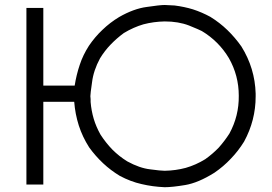

<svg xmlns="http://www.w3.org/2000/svg" viewBox="-20 -739 1102 777"><path d="M282.2 -392.6Q289.1 -436.5 302.7 -476.6Q315.4 -515.6 339.8 -553.7Q364.3 -589.8 394.5 -618.2Q424.8 -647.5 461.9 -669.9Q521.5 -704.1 574.2 -710.9Q627 -718.8 646.5 -718.8Q656.2 -717.8 667 -717.8Q676.8 -716.8 686.5 -716.8Q725.6 -711.9 760.7 -701.2Q796.9 -689.5 831.1 -670.9Q869.1 -647.5 900.4 -617.2Q931.6 -586.9 957 -550.8Q1011.7 -462.9 1014.6 -360.4Q1014.6 -354.5 1014.6 -348.6Q1014.6 -252 967.8 -166Q944.3 -127.9 914.1 -96.7Q884.8 -65.4 847.7 -40Q782.2 1 729.5 9.8Q676.8 18.6 646.5 18.6Q597.7 16.6 552.7 5.9Q508.8 -3.9 464.8 -27.3Q427.7 -49.8 397.5 -78.1Q366.2 -107.4 340.8 -142.6Q313.5 -185.5 298.8 -231.4Q284.2 -277.3 280.3 -327.1Q265.6 -327.1 250 -327.1Q235.4 -327.1 219.7 -327.1Q209 -327.1 197.3 -327.1Q186.5 -327.1 175.8 -327.1Q169.9 -327.1 165 -327.1Q160.2 -327.1 155.3 -327.1Q155.3 -291 155.3 -254.9Q155.3 -218.8 155.3 -182.6Q155.3 -156.2 155.3 -130.9Q155.3 -104.5 155.3 -78.1Q155.3 -56.6 155.3 -35.2Q155.3 -13.7 155.3 7.8Q153.3 7.8 151.4 7.8Q149.4 7.8 147.5 7.8Q141.6 7.8 135.7 7.8Q129.9 7.8 123 7.8Q119.1 7.8 115.2 7.8Q111.3 7.8 106.4 7.8Q101.6 7.8 96.7 7.8Q91.8 7.8 86.9 7.8Q86.9 5.9 86.9 3.9Q86.9 2 86.9 0Q86.9 -80.1 86.9 -159.2Q86.9 -238.3 86.9 -318.4Q86.9 -373 86.9 -427.7Q86.9 -482.4 86.9 -537.1Q86.9 -579.1 86.9 -622.1Q86.9 -665 86.9 -707Q88.9 -707 90.8 -707Q92.8 -707 94.7 -707Q100.6 -707 106.4 -707Q112.3 -707 118.2 -707Q123 -707 127 -707Q130.9 -707 134.8 -707Q139.6 -707 145.5 -707Q150.4 -707 155.3 -707Q155.3 -706.1 155.3 -704.1Q155.3 -702.1 155.3 -700.2Q155.3 -664.1 155.3 -627.9Q155.3 -592.8 155.3 -556.6Q155.3 -532.2 155.3 -507.8Q155.3 -483.4 155.3 -459Q155.3 -442.4 155.3 -425.8Q155.3 -409.2 155.3 -392.6Q168.9 -392.6 183.6 -392.6Q198.2 -392.6 211.9 -392.6Q223.6 -392.6 234.4 -392.6Q245.1 -392.6 256.8 -392.6Q259.8 -392.6 263.7 -392.6Q267.6 -392.6 271.5 -392.6Q274.4 -392.6 277.3 -392.6Q279.3 -392.6 282.2 -392.6ZM646.5 -652.3Q601.6 -651.4 560.5 -640.6Q520.5 -628.9 481.4 -605.5Q452.1 -584 427.7 -558.6Q403.3 -533.2 384.8 -502.9Q358.4 -454.1 352.5 -406.2Q345.7 -359.4 345.7 -349.6Q345.7 -343.8 346.7 -337.9Q346.7 -332 346.7 -326.2Q349.6 -291 359.4 -257.8Q369.1 -225.6 386.7 -194.3Q408.2 -161.1 434.6 -133.8Q461.9 -106.4 495.1 -85.9Q544.9 -58.6 587.9 -53.7Q630.9 -47.9 646.5 -47.9Q691.4 -48.8 731.4 -59.6Q772.5 -71.3 810.5 -94.7Q840.8 -116.2 865.2 -141.6Q888.7 -168 908.2 -198.2Q947.3 -269.5 946.3 -351.6Q946.3 -433.6 906.2 -503.9Q885.7 -538.1 858.4 -565.4Q831.1 -592.8 796.9 -613.3Q788.1 -618.2 745.1 -635.7Q702.1 -652.3 646.5 -652.3Z"/></svg>

Font: LeFont
Style: Light
Weight: 300
Designer: Leryon MEDIA
Version: Version 1.0